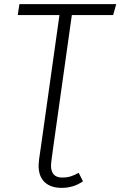

<svg xmlns="http://www.w3.org/2000/svg" viewBox="-20 -705 583 930"><path d="M229 74Q227 90 227 96Q227 155 281 155Q305 155 323.5 149Q342 143 361 132L382 173Q337 205 278 205Q226 205 196.5 177.5Q167 150 167 97Q167 89 169 69L179 0L268 -632H66L74 -685H543L528 -632H328L239 0Z"/></svg>

Font: FiraGO Light
Style: Italic
Weight: 300
Italic angle: -8°
Designer: bBox Type GmbH
Foundry: bBox Type GmbH
Version: Version 1.001